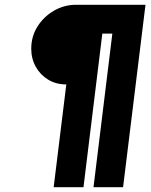

<svg xmlns="http://www.w3.org/2000/svg" viewBox="-20 -785 632 805"><path d="M258 -431Q215 -431 182 -451Q149 -471 130 -505Q111 -539 111 -581Q111 -632 137 -673.5Q163 -715 206 -740Q249 -765 299 -765H590L496 0H372L451 -644H409L330 0H205Z"/></svg>

Font: Josefin Sans Thin
Style: Bold Italic
Weight: 700
Italic angle: -7°
Version: Version 2.000